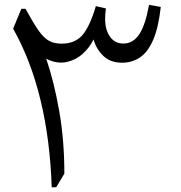

<svg xmlns="http://www.w3.org/2000/svg" viewBox="-20 -787 762 807"><path d="M606.4 -766.6 655.8 -757.8Q646 -669.9 623.5 -618.7Q601.1 -567.4 567.9 -545.4Q534.7 -523.4 492.7 -523.4Q445.3 -523.4 415.5 -551Q385.7 -578.6 373 -621.1Q356.9 -586.9 326.9 -560.3Q296.9 -533.7 257.6 -525.9Q218.3 -518.1 174.3 -540Q207 -444.3 228.8 -321Q250.5 -197.8 250.5 -57.1L216.3 0H197.3Q190.9 -197.3 150.6 -365Q110.4 -532.7 35.2 -666.5L69.8 -750H87.4Q119.1 -691.4 141.4 -659.7Q163.6 -627.9 185.5 -615.7Q207.5 -603.5 238.8 -603.5Q295.4 -603.5 326.7 -639.9Q357.9 -676.3 382.8 -761.2L425.3 -751.5Q423.3 -739.3 422.6 -728.3Q421.9 -717.3 421.9 -707.5Q421.9 -662.1 442.1 -633.1Q462.4 -604 499 -604Q539.6 -604 565.4 -643.1Q591.3 -682.1 606.4 -766.6Z"/></svg>

Font: Pinar DS3-Regular
Style: Regular
Weight: 400
Designer: Amin Abedi
Version: Version 2.000